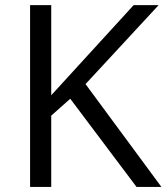

<svg xmlns="http://www.w3.org/2000/svg" viewBox="-20 -734 654 754"><path d="M613.8 0H516.1L255.9 -346.2L181.2 -279.8V0H98.1V-713.9H181.2V-359.9L504.9 -713.9H603L315.9 -403.8Z"/></svg>

Font: f05544669
Style: Regular
Weight: 400
Foundry: Ascender Corporation
Version: Version 1.10